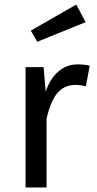

<svg xmlns="http://www.w3.org/2000/svg" viewBox="-20 -821 423 841"><path d="M373 -533 356 -443Q332 -449 310 -449Q261 -449 231 -413Q201 -377 184 -301V0H92V-527H171L180 -420Q201 -479 237 -509Q273 -539 321 -539Q349 -539 373 -533ZM355 -724 143 -638 115 -687 314 -801Z"/></svg>

Font: FiraGO
Style: Regular
Weight: 400
Designer: bBox Type
Foundry: bBox Type GmbH
Version: Version 1.001;April 20, 2020;FontCreator 12.0.0.2555 64-bit